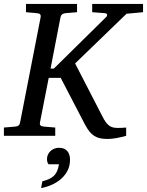

<svg xmlns="http://www.w3.org/2000/svg" viewBox="-36 -691 748 977"><path d="M607.9 -621.1 346.2 -368.2 484.9 -99.1Q494.1 -80.6 502.7 -69.1Q511.2 -57.6 520.5 -51Q529.8 -44.4 540.3 -42.2Q550.8 -40 564 -40Q573.2 -40 583.5 -40.5Q593.8 -41 606 -42V0Q582.5 6.8 557.1 11.5Q531.7 16.1 512.2 16.1Q490.2 16.1 473.9 12.7Q457.5 9.3 443.8 0.7Q430.2 -7.8 418.9 -22Q407.7 -36.1 396 -58.1L272.9 -294.9H211.9L167 -65.9Q165.5 -58.6 169.9 -53.2Q174.3 -47.9 187 -46.9L245.1 -42V0H-16.1V-42L42 -46.9Q63 -48.3 65.9 -65.9L170.9 -604Q172.4 -612.3 168.5 -617.7Q164.6 -623 151.9 -624L96.2 -628.9V-670.9H356V-628.9L296.9 -624Q287.1 -623 280.8 -618.4Q274.4 -613.8 272 -604L221.2 -341.8H237.8L503.9 -604Q510.3 -609.9 509 -616.5Q507.8 -623 497.1 -624L433.1 -628.9V-670.9H691.9V-628.9ZM320.3 121.1Q320.3 152.3 307.9 176.8Q295.4 201.2 274.9 219.2Q254.4 237.3 228 249Q201.7 260.7 173.3 266.1L179.2 231.9Q199.7 226.1 213.9 219.7Q228 213.4 238 203.9Q248 194.3 254.2 180.4Q260.3 166.5 264.2 145H211.4Q206.5 139.6 204.8 132.3Q203.1 125 203.1 118.2Q203.1 105.5 208.3 95Q213.4 84.5 221.7 76.9Q230 69.3 241.2 65.2Q252.4 61 264.2 61Q292 61 306.2 77.4Q320.3 93.8 320.3 121.1Z"/></svg>

Font: Charis SIL Eur
Style: Italic
Weight: 400
Italic angle: -11°
Foundry: SIL International
Version: Version 5.000